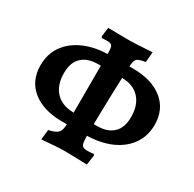

<svg xmlns="http://www.w3.org/2000/svg" viewBox="-157 -845 1062 1051"><g transform="rotate(30 374.5 -320.0)"><path d="M228.9 38.8 235.8 -24.3Q280.1 -33.3 294.6 -50.1Q309 -66.9 309 -108.5L309.6 -556Q309.6 -587.6 302.5 -598.1Q295.5 -608.7 273.9 -608.7Q267.4 -608.7 256.9 -608.2Q246.5 -607.7 238.7 -607.1L233.5 -615.6L241 -673.2Q273.8 -672.6 311.1 -672.1Q348.4 -671.5 378.5 -671.5Q397.2 -671.5 433.6 -673.6Q469.9 -675.6 518.3 -678.7L512.9 -613.9Q474.7 -608.4 462.2 -598.3Q449.7 -588.1 447.7 -559.1Q446.2 -526.8 444.1 -480.2Q442.1 -433.5 440.6 -380.2Q439.1 -326.9 437.8 -274.7Q436.5 -222.4 436 -178.5Q435.5 -134.5 435.5 -106.8Q435.5 -75.7 438.3 -60.1Q441.2 -44.5 450.5 -38.7Q459.8 -32.9 476.8 -32.9Q488.1 -32.9 499.7 -33.9Q511.3 -34.9 518.1 -35.9L522.8 -29.2L513.8 33.5Q472.8 32 431.8 31Q390.7 30 368.8 30Q346.4 30 309.8 32.6Q273.2 35.2 228.9 38.8ZM280.6 -102.6Q160.3 -102.6 91.3 -158.1Q22.2 -213.6 22.2 -310.8Q22.2 -382.3 59.3 -435Q96.5 -487.6 163.3 -517Q230.2 -546.4 319.6 -547.7H354V-473.4H293.1Q226.4 -473.4 190.6 -439.1Q154.8 -404.9 154.8 -338.9Q154.8 -262.7 194.8 -220.1Q234.8 -177.5 306.9 -176.6H354V-102.6ZM395.1 -103.1V-177H456Q522.7 -177 558.2 -211.5Q593.8 -245.9 593.8 -311.9Q593.8 -388.1 554.1 -430.7Q514.3 -473.4 442.2 -473.8H395.1V-548.2H468.5Q588.8 -548.2 657.8 -492.7Q726.9 -437.2 726.9 -340Q726.9 -269 689.8 -216.1Q652.6 -163.2 585.8 -133.8Q519 -104.5 429.1 -103.1Z"/></g></svg>

Font: Alegreya
Style: Regular
Weight: 400
Designer: Juan Pablo del Peral
Foundry: Huerta Tipografica
Version: Version 2.009